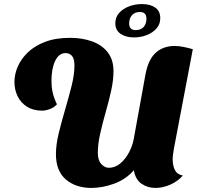

<svg xmlns="http://www.w3.org/2000/svg" viewBox="-20 -904 992 944"><path d="M429 20Q353 20 304 -21.5Q255 -63 255 -146Q255 -193 269 -250Q283 -307 300.5 -366.5Q318 -426 332 -481.5Q346 -537 346 -582Q346 -615 334 -629Q322 -643 302 -643Q270 -643 251.5 -605Q233 -567 233 -506Q233 -477 238.5 -451Q244 -425 260 -391Q245 -375 224.5 -367.5Q204 -360 187 -360Q143 -360 112.5 -379.5Q82 -399 66.5 -431Q51 -463 51 -501Q51 -539 67.5 -577Q84 -615 117.5 -647Q151 -679 202.5 -698.5Q254 -718 325 -718Q383 -718 431.5 -701Q480 -684 509 -647.5Q538 -611 538 -554Q538 -510 526.5 -458Q515 -406 499.5 -352Q484 -298 472.5 -246.5Q461 -195 461 -152Q461 -116 478 -97.5Q495 -79 515 -79Q546 -79 571.5 -100.5Q597 -122 614.5 -155Q632 -188 638 -223L695 -537Q709 -612 746 -645Q783 -678 839 -678Q859 -678 881.5 -673.5Q904 -669 928 -662L835 -173Q833 -159 831 -146Q829 -133 829 -120Q829 -90 840 -68Q851 -46 879 -41Q855 -13 818 3.5Q781 20 744 20Q706 20 676 -0.5Q646 -21 638 -67Q599 -22 541.5 -1Q484 20 429 20ZM639 -720Q598 -720 572.5 -738Q547 -756 547 -789Q547 -819 565.5 -840Q584 -861 614 -872.5Q644 -884 678 -884Q719 -884 743.5 -866.5Q768 -849 768 -815Q768 -785 749.5 -764Q731 -743 701.5 -731.5Q672 -720 639 -720ZM647 -756Q673 -756 686.5 -771.5Q700 -787 700 -812Q700 -845 668 -845Q643 -845 629 -829.5Q615 -814 615 -789Q615 -756 647 -756Z"/></svg>

Font: Sansita Swashed ExtraBold
Style: Regular
Weight: 800
Designer: Pablo Cosgaya
Foundry: Omnibus-Type
Version: Version 1.003; ttfautohint (v1.8.3)